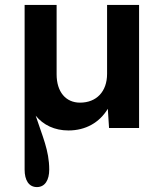

<svg xmlns="http://www.w3.org/2000/svg" viewBox="-20 -520 680 780"><path d="M80 169C80 212 97 240 130 240C163 240 180 211 180 169C180 91 152 33 125 -50C156 -12 202 10 258 10C328 10 384 -22 418 -78L423 0H545V-500H415V-220C415 -148 372 -103 305 -103C247 -103 210 -147 210 -218V-500H80V-263Z"/></svg>

Font: Gully SemiBold
Style: Regular
Weight: 600
Designer: jaikishan Patel
Foundry: MagicType
Version: Version 1.000;Glyphs 3.2 (3242)